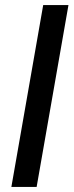

<svg xmlns="http://www.w3.org/2000/svg" viewBox="-20 -740 291 760"><path d="M25 0 151 -720H251L125 0Z"/></svg>

Font: DM Sans 9pt Medium
Style: Italic
Weight: 500
Italic angle: -10°
Version: Version 4.004;gftools[0.9.30]